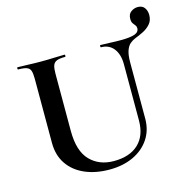

<svg xmlns="http://www.w3.org/2000/svg" viewBox="-112 -876 990 1000"><g transform="rotate(-15 382.5 -376.0)"><path d="M605 -497V-195Q605 -132 573.5 -85Q542 -38 486.5 -12Q431 14 358 14Q283 14 225.5 -11Q168 -36 135.5 -83.5Q103 -131 103 -198V-544Q103 -573 98 -587.5Q93 -602 77.5 -607.5Q62 -613 32 -613Q29 -613 29 -619Q29 -625 32 -625Q58 -625 90 -623.5Q122 -622 158 -622Q196 -622 228 -623.5Q260 -625 285 -625Q288 -625 288 -619Q288 -613 285 -613Q255 -613 240 -607Q225 -601 219.5 -586Q214 -571 214 -542V-233Q214 -124 263 -73.5Q312 -23 391 -23Q477 -23 524 -67.5Q571 -112 571 -194V-497Q571 -550 546.5 -581.5Q522 -613 478 -613Q476 -613 476 -619Q476 -625 478 -625Q503 -625 529.5 -623.5Q556 -622 587 -622Q638 -622 662.5 -630.5Q687 -639 687 -660Q687 -670 681.5 -676.5Q676 -683 670 -691.5Q664 -700 664 -716Q664 -742 681 -754Q698 -766 717 -766Q742 -766 753.5 -749.5Q765 -733 765 -711Q765 -681 748 -662Q731 -643 707.5 -631.5Q684 -620 663 -612Q648 -606 634.5 -594.5Q621 -583 613 -560Q605 -537 605 -497Z"/></g></svg>

Font: Cormorant
Style: Bold
Weight: 700
Designer: Christian Thalmann (Catharsis Fonts)
Foundry: Catharsis Fonts
Version: Version 4.000